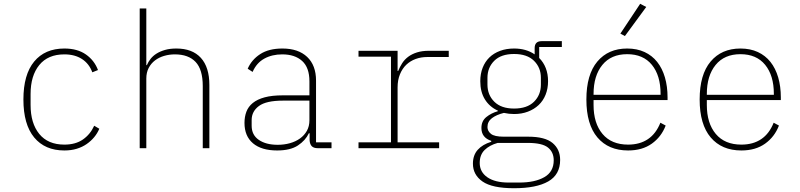

<svg xmlns="http://www.w3.org/2000/svg" viewBox="-20 -785 4240 1017"><path d="M321 12Q218 12 161 -57Q104 -126 104 -258Q104 -390 161 -459Q218 -528 321 -528Q390 -528 435 -496.5Q480 -465 499 -414L469 -402Q452 -448 414 -472.5Q376 -497 321 -497Q234 -497 188 -440.5Q142 -384 142 -287V-229Q142 -132 188 -75.5Q234 -19 321 -19Q380 -19 419 -46Q458 -73 479 -119L506 -103Q496 -79 479 -58.5Q462 -38 439 -22Q416 -6 386.5 3Q357 12 321 12Z M720 -740H755V-440H758Q765 -457 777.5 -473Q790 -489 809 -501Q828 -513 854 -520.5Q880 -528 914 -528Q999 -528 1044 -478.5Q1089 -429 1089 -335V0H1054V-329Q1054 -417 1016 -457Q978 -497 906 -497Q877 -497 849.5 -489Q822 -481 801 -465Q780 -449 767.5 -425Q755 -401 755 -369V0H720Z M1664 0Q1641 0 1631 -11Q1621 -22 1620 -42V-79H1616Q1598 -41 1558 -14.5Q1518 12 1448 12Q1365 12 1320 -26Q1275 -64 1275 -134Q1275 -166 1285 -193Q1295 -220 1319 -239.5Q1343 -259 1382 -269.5Q1421 -280 1478 -280H1619V-354Q1619 -427 1580.5 -462Q1542 -497 1475 -497Q1421 -497 1380 -474.5Q1339 -452 1318 -404L1292 -421Q1313 -469 1358.5 -498.5Q1404 -528 1476 -528Q1560 -528 1607 -483.5Q1654 -439 1654 -358V-31H1736V0ZM1451 -18Q1485 -18 1515.5 -26.5Q1546 -35 1569 -51.5Q1592 -68 1605.5 -92Q1619 -116 1619 -148V-252H1479Q1390 -252 1351.5 -223.5Q1313 -195 1313 -149V-119Q1313 -70 1351 -44Q1389 -18 1451 -18Z M1879 -31H2051V-485H1879V-516H2086V-409H2089Q2098 -431 2110.5 -450.5Q2123 -470 2142.5 -484.5Q2162 -499 2189 -507.5Q2216 -516 2252 -516H2357V-483H2243Q2210 -483 2181.5 -472.5Q2153 -462 2132 -442Q2111 -422 2098.5 -391.5Q2086 -361 2086 -322V-31H2306V0H1879Z M2947 62Q2947 140 2884 176Q2821 212 2703 212Q2587 212 2536 176.5Q2485 141 2485 82Q2485 37 2510.5 8.5Q2536 -20 2582 -34V-39Q2530 -56 2530 -107Q2530 -144 2556 -165Q2582 -186 2617 -196V-199Q2573 -219 2548.5 -258.5Q2524 -298 2524 -355Q2524 -394 2536.5 -426Q2549 -458 2572 -480.5Q2595 -503 2628.5 -515.5Q2662 -528 2703 -528Q2767 -528 2812 -497V-530Q2812 -567 2849 -567H2956V-536H2836V-478Q2859 -455 2871 -424Q2883 -393 2883 -355Q2883 -316 2870 -283.5Q2857 -251 2833 -228.5Q2809 -206 2776 -193.5Q2743 -181 2703 -181Q2676 -181 2649 -187Q2609 -177 2585.5 -159Q2562 -141 2562 -112Q2562 -91 2580.5 -76Q2599 -61 2648 -61H2778Q2867 -61 2907 -27.5Q2947 6 2947 62ZM2913 64Q2913 21 2882.5 -3.5Q2852 -28 2776 -28H2616Q2573 -16 2547 9.5Q2521 35 2521 78Q2521 126 2561.5 154Q2602 182 2674 182H2730Q2813 182 2863 153.5Q2913 125 2913 64ZM2703 -210Q2772 -210 2808.5 -246Q2845 -282 2845 -337V-373Q2845 -427 2808.5 -463Q2772 -499 2703 -499Q2634 -499 2598 -463Q2562 -427 2562 -373V-337Q2562 -282 2598.5 -246Q2635 -210 2703 -210Z M3307 12Q3203 12 3144.5 -57Q3086 -126 3086 -258Q3086 -390 3144 -459Q3202 -528 3302 -528Q3354 -528 3394 -509.5Q3434 -491 3461 -457Q3488 -423 3502 -375Q3516 -327 3516 -269V-255H3124V-229Q3124 -132 3171.5 -75.5Q3219 -19 3307 -19Q3369 -19 3412 -48Q3455 -77 3478 -135L3506 -120Q3483 -60 3432.5 -24Q3382 12 3307 12ZM3302 -498Q3217 -498 3170.5 -441Q3124 -384 3124 -287V-283H3479V-288Q3479 -385 3433 -441.5Q3387 -498 3302 -498ZM3290 -594 3266 -607 3371 -765 3403 -748Z M3907 12Q3803 12 3744.5 -57Q3686 -126 3686 -258Q3686 -390 3744 -459Q3802 -528 3902 -528Q3954 -528 3994 -509.5Q4034 -491 4061 -457Q4088 -423 4102 -375Q4116 -327 4116 -269V-255H3724V-229Q3724 -132 3771.5 -75.5Q3819 -19 3907 -19Q3969 -19 4012 -48Q4055 -77 4078 -135L4106 -120Q4083 -60 4032.5 -24Q3982 12 3907 12ZM3902 -498Q3817 -498 3770.5 -441Q3724 -384 3724 -287V-283H4079V-288Q4079 -385 4033 -441.5Q3987 -498 3902 -498Z"/></svg>

Font: IBM Plex Mono ExtLt
Style: Regular
Weight: 200
Monospace: yes
Designer: Mike Abbink, Paul van der Laan, Pieter van Rosmalen
Foundry: Bold Monday
Version: Version 2.3